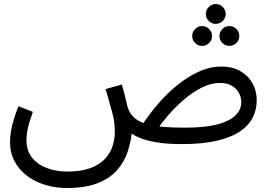

<svg xmlns="http://www.w3.org/2000/svg" viewBox="-20 -706 1346 958"><path d="M313 232Q256 232 205 216.5Q154 201 114.5 171Q75 141 52.5 98.5Q30 56 30 1Q30 -23 34.5 -50.5Q39 -78 48.5 -109.5Q58 -141 72 -176L144 -148Q134 -120 126.5 -95Q119 -70 115.5 -48Q112 -26 112 -6Q112 45 139.5 80Q167 115 213.5 132.5Q260 150 316 150Q384 150 430 133Q476 116 503 87.5Q530 59 541.5 23.5Q553 -12 553 -49Q553 -98 538.5 -150.5Q524 -203 507 -262L588 -284Q599 -246 604.5 -222.5Q610 -199 613.5 -184.5Q617 -170 621 -160Q632 -134 652.5 -116.5Q673 -99 706.5 -88.5Q740 -78 789 -73.5Q838 -69 905 -69Q958 -69 1001.5 -74Q1045 -79 1079 -89.5Q1113 -100 1136.5 -115.5Q1160 -131 1172 -151.5Q1184 -172 1184 -197Q1184 -219 1173 -240.5Q1162 -262 1139 -277Q1116 -292 1078 -292Q1030 -292 982.5 -267Q935 -242 892.5 -204.5Q850 -167 817 -128Q784 -89 764 -60L677 -63Q702 -104 736 -148Q770 -192 810 -232Q850 -272 895 -304Q940 -336 987.5 -355Q1035 -374 1084 -374Q1139 -374 1178.5 -351.5Q1218 -329 1239.5 -291Q1261 -253 1261 -205Q1261 -161 1242 -121.5Q1223 -82 1180 -52Q1137 -22 1065 -4.5Q993 13 887 13Q811 13 757.5 3.5Q704 -6 669.5 -21.5Q635 -37 617.5 -55.5Q600 -74 596 -92L637 -41Q632 7 615.5 55Q599 103 563.5 143.5Q528 184 467 208Q406 232 313 232ZM1057 -587Q1036 -587 1021.5 -601.5Q1007 -616 1007 -636Q1007 -656 1021.5 -671Q1036 -686 1057 -686Q1077 -686 1091.5 -671Q1106 -656 1106 -636Q1106 -616 1091.5 -601.5Q1077 -587 1057 -587ZM989 -477Q968 -477 953.5 -491.5Q939 -506 939 -526Q939 -546 953.5 -561Q968 -576 989 -576Q1009 -576 1023.5 -561Q1038 -546 1038 -526Q1038 -506 1023.5 -491.5Q1009 -477 989 -477ZM1125 -477Q1104 -477 1089.5 -491.5Q1075 -506 1075 -526Q1075 -546 1089.5 -561Q1104 -576 1125 -576Q1145 -576 1159.5 -561Q1174 -546 1174 -526Q1174 -506 1159.5 -491.5Q1145 -477 1125 -477Z"/></svg>

Font: Farlight84_Sys_V01
Style: Regular
Weight: 400
Designer: Ryoko NISHIZUKA  (kana, bopomofo & ideographs); Paul D. Hunt (Latin, Greek & Cyrillic); Sandoll Communications , Soo-you
Foundry: Adobe
Version: Version 2.004;October 29, 2024;FontCreator 14.0.0.2814 64-bi